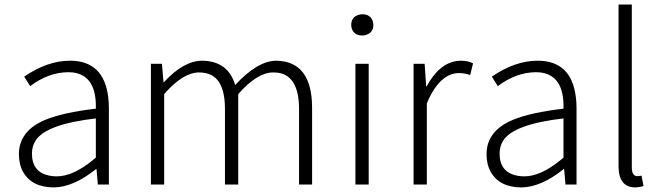

<svg xmlns="http://www.w3.org/2000/svg" viewBox="-20 -815 2919 848"><path d="M217.8 12.7Q121.1 12.7 82 -55.7Q63.5 -88.9 63.5 -133.8Q63.5 -237.3 180.7 -286.1Q259.8 -318.4 403.3 -335Q407.2 -482.4 300.8 -495.1Q291 -496.1 281.2 -496.1Q193.4 -495.1 113.3 -434.6L86.9 -476.6Q189.5 -546.9 289.1 -546.9Q438.5 -546.9 458 -385.7Q460.9 -362.3 460.9 -337.9V0H412.1L406.2 -68.4H404.3Q304.7 11.7 217.8 12.7ZM230.5 -36.1Q302.7 -36.1 390.6 -108.4Q397.5 -114.3 403.3 -119.1V-292Q182.6 -266.6 136.7 -193.4Q121.1 -168 121.1 -136.7Q121.1 -54.7 198.2 -39.1Q213.9 -36.1 230.5 -36.1Z M646.5 0V-533.2H695.3L702.1 -452.1H704.1Q790 -545.9 872.1 -546.9Q987.3 -545.9 1018.6 -439.5Q1117.2 -545.9 1199.2 -546.9Q1357.4 -544.9 1358.4 -340.8V0H1300.8V-333Q1300.8 -481.4 1206.1 -494.1Q1195.3 -495.1 1185.5 -495.1Q1115.2 -494.1 1032.2 -399.4V0H973.6V-333Q973.6 -475.6 887.7 -492.2Q874 -495.1 858.4 -495.1Q787.1 -494.1 705.1 -399.4V0Z M1549.8 0V-533.2H1608.4V0ZM1580.1 -658.2Q1544.9 -658.2 1534.2 -687.5Q1531.2 -696.3 1531.2 -704.1Q1531.2 -741.2 1566.4 -750Q1573.2 -752 1580.1 -752Q1615.2 -752 1626 -722.7Q1628.9 -712.9 1628.9 -704.1Q1628.9 -671.9 1597.7 -661.1Q1588.9 -658.2 1580.1 -658.2Z M1806.6 0V-533.2H1855.5L1862.3 -433.6H1864.3Q1919.9 -536.1 2000 -545.9Q2007.8 -546.9 2014.6 -546.9Q2047.9 -546.9 2069.3 -535.2L2056.6 -483.4Q2033.2 -492.2 2007.8 -492.2Q1937.5 -492.2 1886.7 -403.3Q1875 -382.8 1865.2 -358.4V0Z M2283.2 12.7Q2186.5 12.7 2147.5 -55.7Q2128.9 -88.9 2128.9 -133.8Q2128.9 -237.3 2246.1 -286.1Q2325.2 -318.4 2468.8 -335Q2472.7 -482.4 2366.2 -495.1Q2356.4 -496.1 2346.7 -496.1Q2258.8 -495.1 2178.7 -434.6L2152.3 -476.6Q2254.9 -546.9 2354.5 -546.9Q2503.9 -546.9 2523.4 -385.7Q2526.4 -362.3 2526.4 -337.9V0H2477.5L2471.7 -68.4H2469.7Q2370.1 11.7 2283.2 12.7ZM2295.9 -36.1Q2368.2 -36.1 2456.1 -108.4Q2462.9 -114.3 2468.8 -119.1V-292Q2248 -266.6 2202.1 -193.4Q2186.5 -168 2186.5 -136.7Q2186.5 -54.7 2263.7 -39.1Q2279.3 -36.1 2295.9 -36.1Z M2783.2 12.7Q2712.9 10.7 2711.9 -79.1V-794.9H2770.5V-73.2Q2771.5 -38.1 2793.9 -37.1Q2803.7 -37.1 2813.5 -39.1L2822.3 6.8Q2801.8 12.7 2783.2 12.7Z"/></svg>

Font: Taipei Sans TC Beta Light
Style: Regular
Weight: 300
Designer: JT Foundry
Foundry: JT Foundry
Version: Version 1.000